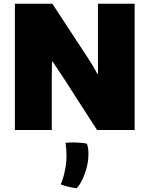

<svg xmlns="http://www.w3.org/2000/svg" viewBox="-20 -663 801 1031"><path d="M258 -239V35H60V-643H261L440 -370Q481 -309 502 -267H506V-382V-643H703V35H501L317 -251L263 -332H259ZM370 102Q393 102 416 104Q439 106 447 109Q455 133 455 164Q455 218 434 273Q418 319 392 348Q340 341 306 327Q321 293 328 255Q337 218 337 175Q337 136 332 104Q351 102 370 102Z"/></svg>

Font: Lalezar
Style: Bold
Weight: 700
Designer: Borna Izadpanah
Foundry: Borna Izadpanah
Version: Version 1.003;January 24, 2021;FontCreator 13.0.0.2683 64-bi